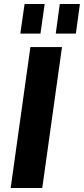

<svg xmlns="http://www.w3.org/2000/svg" viewBox="-20 -934 417 954"><path d="M288 -700 190 0H33L131 -700ZM202 -914 181 -767H81L102 -914ZM377 -914 357 -767H257L277 -914Z"/></svg>

Font: Pathway Extreme 8pt Thin 12pt
Style: Bold Italic
Weight: 700
Italic angle: -8°
Version: Version 1.001;gftools[0.9.26]